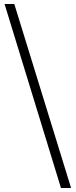

<svg xmlns="http://www.w3.org/2000/svg" viewBox="-20 -774 380 964"><path d="M286.1 169.9 2.9 -753.9H51.8L336.9 169.9Z"/></svg>

Font: Bpmf GenYo Min R
Style: R
Weight: 400
Foundry: But Ko
Version: Version 1.320